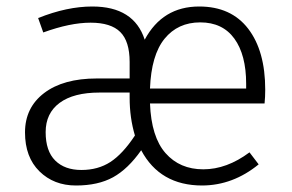

<svg xmlns="http://www.w3.org/2000/svg" viewBox="-20 -554 889 585"><path d="M391.1 -141.1Q375 -195.3 375 -255.9V-272H283.2Q204.1 -272 161.6 -240.5Q119.1 -209 119.1 -151.4Q119.1 -93.8 148.2 -64.9Q177.2 -36.1 228 -36.1Q278.8 -36.1 316.4 -60.5Q354 -85 391.1 -141.1ZM730 -284.2V-298.8Q730 -386.7 694.1 -436.3Q658.2 -485.8 590.1 -485.8Q522 -485.8 481.4 -436Q440.9 -386.2 437 -284.2ZM788.1 -280.8Q788.1 -258.8 786.1 -238.8H437Q440.9 -136.7 484.4 -87.4Q527.8 -38.1 599.4 -38.1Q670.9 -38.1 740.2 -89.8L768.1 -53.2Q689.9 10.7 596.2 11.2Q467.3 11.2 410.2 -96.2Q370.1 -39.1 324.5 -13.9Q278.8 11.2 211.4 11.2Q144 11.2 100.1 -32Q56.2 -75.2 56.2 -150.6Q56.2 -226.1 114.5 -270.5Q172.9 -314.9 274.9 -314.9H375V-365.2Q375 -428.2 346.4 -456.5Q317.9 -484.9 255.9 -484.9Q193.8 -484.9 111.8 -455.1L96.2 -499Q184.1 -534.2 261.2 -534.2Q388.2 -534.2 420.9 -433.1Q475.1 -534.2 586.9 -534.2Q684.1 -534.2 736.1 -466.6Q788.1 -398.9 788.1 -280.8Z"/></svg>

Font: FiraSans-Light
Style: Regular
Weight: 300
Designer: Carrois Corporate & Edenspiekermann AG
Foundry: Carrois Corporate GbR & Edenspiekermann AG
Version: Version 3.106;PS 003.106;hotconv 1.0.70;makeotf.lib2.5.58329